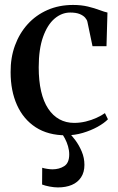

<svg xmlns="http://www.w3.org/2000/svg" viewBox="-20 -550 490 796"><path d="M254 11Q179.5 11 128.2 -22.2Q77 -55.5 50.5 -114.5Q24 -173.5 24 -250.5Q23.5 -310.5 42 -361.2Q60.5 -412 94.8 -449.8Q129 -487.5 176.8 -508.5Q224.5 -529.5 283 -529.5Q317 -529.5 344.8 -522.8Q372.5 -516 393 -508.2Q413.5 -500.5 425.5 -498L421.5 -358.5H363.5L342.5 -459Q341 -467.5 333.2 -476.5Q325.5 -485.5 310.5 -491.8Q295.5 -498 271 -498Q236 -498 206.2 -472.8Q176.5 -447.5 158.5 -397Q140.5 -346.5 140.5 -271Q140.5 -214.5 150.5 -171.5Q160.5 -128.5 179.8 -99.5Q199 -70.5 226.2 -55.5Q253.5 -40.5 287.5 -40.5Q311.5 -40.5 335.5 -46.2Q359.5 -52 380.2 -61.5Q401 -71 415 -81L427.5 -55.5Q412 -39.5 384.5 -24.2Q357 -9 323.2 1Q289.5 11 254 11ZM220 227Q205 227 186 223.5Q167 220 154.5 215L155 145.5Q164.5 148.5 176.8 150.2Q189 152 197 152Q225.5 152 246.2 138.8Q267 125.5 267 90Q267 73.5 262 56.2Q257 39 249 24Q241 9 232.5 -1L251 -6L264 -1Q276.5 10 292 30.8Q307.5 51.5 318.8 78Q330 104.5 330 133.5Q330 164 316.2 185Q302.5 206 278 216.5Q253.5 227 220 227Z"/></svg>

Font: Merriweather 120pt Medium
Style: Regular
Weight: 500
Version: Version 2.100